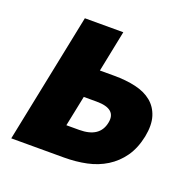

<svg xmlns="http://www.w3.org/2000/svg" viewBox="-95 -593 695 690"><g transform="rotate(20 252.5 -248.0)"><path d="M16 0 117 -496H264L232 -338H287Q332 -338 369 -329.5Q406 -321 430.5 -301Q455 -281 465 -249Q475 -217 466 -171Q456 -123 433 -90.5Q410 -58 377 -37.5Q344 -17 303.5 -8.5Q263 0 218 0ZM186 -112H235Q313 -112 325 -172Q337 -229 259 -229H210Z"/></g></svg>

Font: mr_Source Sans Pro
Style: Bold Italic
Weight: 700
Italic angle: -11°
Designer: Paul D. Hunt
Foundry: Adobe Systems Incorporated
Version: Version 1.036;July 10, 2024;FontCreator 11.5.0.2430 64-bit